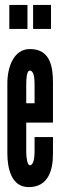

<svg xmlns="http://www.w3.org/2000/svg" viewBox="-20 -755 263 783"><path d="M18 -637H92V-735H18ZM115 -637H188V-735H115ZM121 -196V-136C121 -117 118 -81 102 -81C91 -81 87 -114 87 -136V-255H196V-418C196 -481 186 -555 102 -555C35 -555 10 -480 10 -415V-130C10 -67 27 8 97 8C174 8 196 -56 196 -127V-196ZM87 -411C87 -427 88 -467 101 -467C118 -467 121 -438 121 -411V-334H87Z"/></svg>

Font: League Gothic Condensed
Style: Regular
Weight: 400
Width: 3
Designer: Tyler Finck
Foundry: The League of Moveable Type
Version: Version 1.001;PS 001.001;hotconv 1.0.56;makeotf.lib2.0.21325